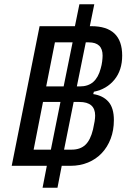

<svg xmlns="http://www.w3.org/2000/svg" viewBox="-20 -800 613 902"><path d="M250 82H180L200 -21H35L166 -677H332L353 -780H423L402 -677H409Q554 -677 554 -539Q554 -470 517.5 -425.5Q481 -381 421 -369L418 -358Q464 -351 489.5 -322Q515 -293 515 -236Q515 -188 500 -148.5Q485 -109 458 -80.5Q431 -52 393.5 -36.5Q356 -21 311 -21H270ZM279 -394 321 -601H238L197 -394ZM383 -601 341 -394H355Q394 -394 418 -415Q442 -436 453 -478Q458 -495 460 -511.5Q462 -528 462 -539Q462 -601 397 -601ZM219 -97 264 -321H182L138 -97ZM326 -321 281 -97H317Q357 -97 381 -119.5Q405 -142 417 -192Q422 -214 424.5 -230Q427 -246 427 -257Q427 -321 353 -321Z"/></svg>

Font: IBM Plex Sans Condensed Text
Style: Italic
Weight: 450
Width: 3
Italic angle: -11°
Designer: Mike Abbink, Paul van der Laan, Pieter van Rosmalen
Foundry: Bold Monday
Version: Version 1.1